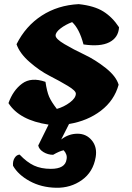

<svg xmlns="http://www.w3.org/2000/svg" viewBox="-20 -607 638 929"><path d="M347 -154Q347 -168 308 -191.5Q269 -215 220 -240Q171 -265 123 -307Q75 -349 60 -393Q104 -481 182 -531.5Q260 -582 361 -587Q436 -579 480 -551.5Q524 -524 556 -475Q553 -425 509 -402.5Q465 -380 384 -392Q364 -468 329 -500Q297 -488 273 -469.5Q249 -451 249 -435Q249 -419 292 -393.5Q335 -368 388 -343Q441 -318 491.5 -278Q542 -238 554 -197Q533 -121 468.5 -71.5Q404 -22 314 -7L276 68Q312 40 355 40Q398 40 424.5 72.5Q451 105 443 153Q431 225 376.5 264Q322 303 251 301.5Q180 300 124 269.5Q68 239 43 195Q41 173 50.5 157.5Q60 142 75 141Q110 178 144.5 194Q179 210 226 210Q296 210 302 164Q307 141 288 120Q268 124 237 142Q212 142 190.5 129Q169 116 165 97L215 -4Q74 -25 21 -108Q43 -170 87 -202.5Q131 -235 200 -211Q207 -164 217.5 -139.5Q228 -115 255 -80Q290 -90 318.5 -111.5Q347 -133 347 -154Z"/></svg>

Font: Tillana ExtraBold
Style: Regular
Weight: 800
Designer: Lipi Raval (Devanagari, Latin), Jonny Pinhorn (Latin)
Foundry: Indian Type Foundry
Version: Version 2.003;PS 1.0;hotconv 1.0.79;makeotf.lib2.5.61930; tt